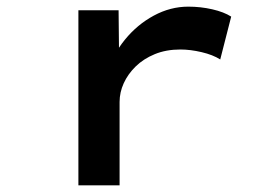

<svg xmlns="http://www.w3.org/2000/svg" viewBox="-20 -558 836 578"><path d="M216 0V-527H337L339 -333L302 -337Q319 -393 356 -438.5Q393 -484 443 -511Q493 -538 547 -538Q584 -538 619 -530Q654 -522 676 -508L643 -379Q621 -393 587 -401Q553 -409 523 -409Q480 -409 446 -395Q412 -381 388.5 -358Q365 -335 352.5 -307.5Q340 -280 340 -251V0Z"/></svg>

Font: Lexend Zetta Medium
Style: Regular
Weight: 500
Designer: Bonnie Shaver-Troup, Thomas Jockin
Foundry: Lexend
Version: Version 1.007